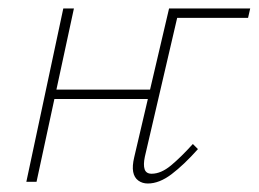

<svg xmlns="http://www.w3.org/2000/svg" viewBox="-20 -428 609 452"><path d="M328 4Q315 4 305.5 -3Q296 -10 293.5 -23.5Q291 -37 296 -58L378 -408L402 -407L321 -59Q317 -40 320.5 -29.5Q324 -19 337 -19Q359 -19 382.5 -38.5Q406 -58 434 -89L446 -77Q413 -40 384 -18Q355 4 328 4ZM42 0 129 -408H154L66 0ZM94 -195 99 -217H350L345 -195ZM387 -386 378 -408H569L564 -386Z"/></svg>

Font: Ysabeau Office Thin
Style: Italic
Weight: 250
Italic angle: -12°
Designer: Christian Thalmann (Catharsis Fonts)
Version: Version 2.001;gftools[0.9.30]; featfreeze: tnum,lnum,ss02